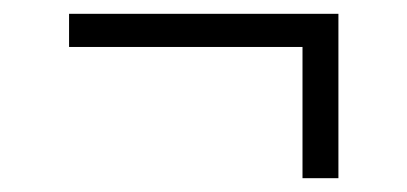

<svg xmlns="http://www.w3.org/2000/svg" viewBox="-20 -369 590 278"><path d="M470 -111H418V-301H80V-349H470Z"/></svg>

Font: Lode Dark
Style: Regular
Weight: 400
Monospace: yes
Designer: Belleve Invis
Foundry: Belleve Invis
Version: Version 29.2.0; ttfautohint (v1.8.3)